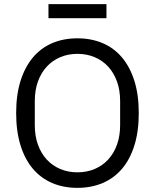

<svg xmlns="http://www.w3.org/2000/svg" viewBox="-20 -895 748 927"><path d="M58 0ZM354 12Q286 12 231.5 -11.5Q177 -35 138.5 -80.5Q100 -126 79 -193.5Q58 -261 58 -349Q58 -437 79 -504Q100 -571 138.5 -617Q177 -663 231.5 -686.5Q286 -710 354 -710Q421 -710 476 -686.5Q531 -663 569.5 -617Q608 -571 629 -504Q650 -437 650 -349Q650 -261 629 -193.5Q608 -126 569.5 -80.5Q531 -35 476 -11.5Q421 12 354 12ZM354 -63Q399 -63 437 -79Q475 -95 502.5 -125Q530 -155 545 -197Q560 -239 560 -291V-407Q560 -459 545 -501Q530 -543 502.5 -573Q475 -603 437 -619Q399 -635 354 -635Q309 -635 271 -619Q233 -603 205.5 -573Q178 -543 163 -501Q148 -459 148 -407V-291Q148 -239 163 -197Q178 -155 205.5 -125Q233 -95 271 -79Q309 -63 354 -63ZM214 -875H494V-807H214Z"/></svg>

Font: Aneliza
Style: Regular
Weight: 400
Designer: Mike Abbink, Paul van der Laan, Pieter van Rosmalen
Foundry: Bold Monday
Version: Version 3.001;September 8, 2019;FontCreator 11.5.0.2425 64-b